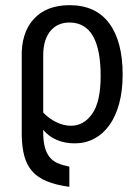

<svg xmlns="http://www.w3.org/2000/svg" viewBox="-20 -557 540 742"><path d="M64 -333Q61 -429 110 -483Q159 -537 249 -537Q350 -537 402 -467Q454 -397 454 -269Q454 -206 440.5 -156.5Q427 -107 402.5 -73Q378 -39 344 -21Q310 -3 269 -3Q231 -3 200 -16Q169 -29 147 -55V-47Q147 -11 153.5 12.5Q160 36 172.5 51Q185 66 204 74Q223 82 248 87V165Q196 158 161 143.5Q126 129 105 105.5Q84 82 74.5 48Q65 14 64 -33ZM369 -264Q369 -366 339 -418Q309 -470 248 -470Q228 -470 210 -463Q192 -456 178 -441Q164 -426 155.5 -401.5Q147 -377 147 -343V-122Q170 -98 198.5 -84.5Q227 -71 254 -71Q304 -71 336.5 -117.5Q369 -164 369 -264Z"/></svg>

Font: D2Coding ligature
Style: Regular
Weight: 400
Monospace: yes
Designer: Yong-Rak Park; Jeong-Hwan Yoon; Sang-Min Lee;
Foundry: NHN Corporation
Version: Version 1.3.2; Build 20180524